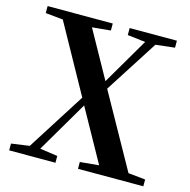

<svg xmlns="http://www.w3.org/2000/svg" viewBox="-108 -848 942 954"><g transform="rotate(15 363.0 -371.0)"><path d="M624 -44 413 -422 588 -695 686 -706V-742H443V-706L535 -695L395 -456L261 -697L356 -706V-742H21V-706L111 -697L305 -347L115 -48L22 -35V0H260V-35L169 -48L324 -312L473 -44L376 -35V0H712V-35Z"/></g></svg>

Font: Source Han Serif
Style: Bold
Weight: 700
Designer: Ryoko NISHIZUKA 西塚涼子 (kana & ideographs); Frank Grießhammer (Latin, Greek & Cyrillic); Wenlong ZHANG 张文龙 (bopomofo); San
Foundry: Adobe Systems Incorporated
Version: Version 1.001;PS 1.001;hotconv 16.6.54;makeotf.lib2.5.65590